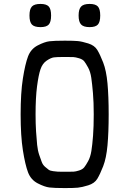

<svg xmlns="http://www.w3.org/2000/svg" viewBox="-20 -957 658 977"><path d="M186 -819Q155 -819 142.5 -832Q130 -845 130 -878Q130 -911 142.5 -924Q155 -937 186 -937Q216 -937 228 -924Q240 -911 240 -878Q240 -845 228 -832Q216 -819 186 -819ZM436 -819Q405 -819 392.5 -832.5Q380 -846 380 -878Q380 -910 392.5 -923.5Q405 -937 436 -937Q466 -937 478 -924Q490 -911 490 -878Q490 -845 478 -832Q466 -819 436 -819ZM310 0Q256 0 231.5 -3Q207 -6 172 -24Q137 -42 122.5 -80.5Q108 -119 96.5 -192Q85 -265 85 -375Q85 -485 96.5 -558Q108 -631 122.5 -669.5Q137 -708 172 -726Q207 -744 231.5 -747Q256 -750 310 -750Q355 -750 376 -748Q397 -746 429 -736Q461 -726 475 -703Q489 -680 505 -639Q521 -598 527 -532.5Q533 -467 533 -375Q533 -283 527 -217.5Q521 -152 505 -111Q489 -70 475 -47Q461 -24 429 -14Q397 -4 376 -2Q355 0 310 0ZM320 -83Q343 -83 354 -83.5Q365 -84 382.5 -89.5Q400 -95 408.5 -105.5Q417 -116 428.5 -137Q440 -158 445 -189Q450 -220 453.5 -266.5Q457 -313 457 -375Q457 -437 453 -483.5Q449 -530 444.5 -561Q440 -592 428.5 -613Q417 -634 409 -644.5Q401 -655 382.5 -660.5Q364 -666 353.5 -666.5Q343 -667 320 -667Q313 -667 310 -667Q307 -667 301 -667Q269 -667 254 -665Q239 -663 217.5 -648.5Q196 -634 186 -604.5Q176 -575 168.5 -517.5Q161 -460 161 -375Q161 -327 163.5 -288Q166 -249 169 -220Q172 -191 179.5 -169Q187 -147 192.5 -132.5Q198 -118 209.5 -108Q221 -98 228 -93Q235 -88 250.5 -86Q266 -84 274 -83.5Q282 -83 301 -83Q307 -83 310 -83Q313 -83 320 -83Z"/></svg>

Font: Hermit Light
Style: Regular
Weight: 300
Designer: Pablo Caro
Version: Version 2.000;PS 002.000;hotconv 1.0.88;makeotf.lib2.5.64775